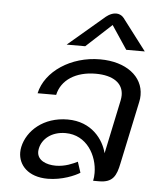

<svg xmlns="http://www.w3.org/2000/svg" viewBox="-52 -762 679 816"><g transform="rotate(5 287.5 -354.5)"><path d="M400 -666.7 466.7 -566.7H545.8L447.5 -695.8C447.5 -695.8 435.8 -716.7 410.8 -716.7C385.8 -716.7 364.2 -695.8 364.2 -695.8L212.5 -566.7H291.7ZM375 0H400C459.2 0 473.3 -30 484.2 -83.3L540.8 -350C543.3 -360 544.2 -370.8 544.2 -380C544.2 -460 470.8 -516.7 360 -516.7C235.8 -516.7 128.3 -445 107.5 -350H186.7C200.8 -415 262.5 -454.2 346.7 -454.2C420.8 -454.2 464.2 -424.2 464.2 -372.5C464.2 -365.8 463.3 -358.3 461.7 -350L413.3 -120.8C399.2 -177.5 348.3 -250 245 -250C141.7 -250 73.3 -186.7 58.3 -116.7C56.7 -109.2 55.8 -101.7 55.8 -93.3C55.8 -40 97.5 8.3 181.7 8.3C242.5 8.3 297.5 -15.8 318.3 -29.2L303.3 -75C284.2 -65.8 251.7 -50 210.8 -50C170.8 -50 131.7 -65.8 131.7 -103.3C131.7 -107.5 132.5 -111.7 133.3 -116.7C141.7 -157.5 180.8 -191.7 240.8 -191.7C331.7 -191.7 378.3 -107.5 378.3 -33.3C378.3 -21.7 377.5 -10.8 375 0Z"/></g></svg>

Font: BoonHome
Style: Book Oblique
Weight: 400
Italic angle: -12°
Designer: Sungsit Sawaiwan
Foundry: Sungsit Sawaiwan
Version: Version 0.2